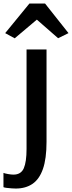

<svg xmlns="http://www.w3.org/2000/svg" viewBox="-61 -842 416 1110"><path d="M-41 240V157.5Q-33 161 -14.5 164.2Q4 167.5 16.5 167.5Q60.5 167.5 76.5 130.8Q92.5 94 92.5 19V-556H208V-22Q208 75.5 187.2 134.8Q166.5 194 126.8 221Q87 248 30 248Q22.5 248 7 247Q-8.5 246 -22.5 244.2Q-36.5 242.5 -41 240ZM24 -620.5 -31 -650.5 109 -821.5H199.5L335 -650.5L275 -621L152 -728.5Z"/></svg>

Font: Tracken
Style: Regular
Weight: 400
Designer: Eben Sorkin
Foundry: Eben Sorkin
Version: Version 2.001